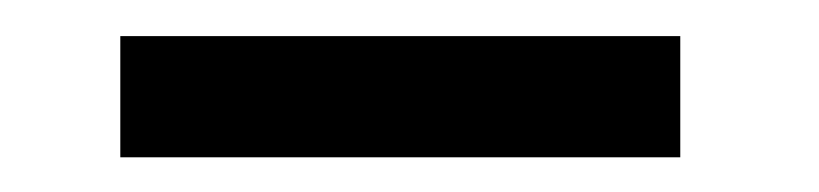

<svg xmlns="http://www.w3.org/2000/svg" viewBox="-20 -20 465 109"><path d="M48.3 69.3V0.5H366.2V69.3Z"/></svg>

Font: Pontano Sans SemiBold
Style: Regular
Weight: 600
Designer: Vernon Adams
Foundry: Vernon Adams
Version: Version 2.001